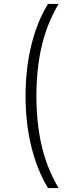

<svg xmlns="http://www.w3.org/2000/svg" viewBox="-20 -762 363 976"><path d="M224 194Q169 103 139.5 -15.5Q110 -134 110 -274Q110 -414 139.5 -533.5Q169 -653 224 -742H278Q218 -641 191.5 -525.5Q165 -410 165 -274Q165 -138 191.5 -22.5Q218 93 278 194Z"/></svg>

Font: Montserrat-Alt1 Light
Style: Regular
Weight: 300
Designer: Differentunic
Foundry: Differentunic
Version: Version 7.222